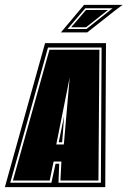

<svg xmlns="http://www.w3.org/2000/svg" viewBox="-56 -768 523 788"><path d="M-36 0 129 -591H379L376 0ZM-14 -18H155L172 -96H187L184 -18H358L361 -573H141ZM-3 -27 147 -564H352L348 -27H192L196 -105H164L148 -27ZM175 -175H206L230 -450ZM185 -184 207 -291Q206 -276 204.5 -256Q203 -236 203 -233L199 -184ZM194 -635 289 -748H447L415 -724L302 -635ZM221 -649H299L406 -734H294ZM236 -656 297 -727H387L297 -656Z"/></svg>

Font: Alumni Sans Collegiate One
Style: Italic
Weight: 400
Italic angle: -8°
Designer: Robert E. Leuschke
Foundry: Robert E. Leuschke
Version: Version 1.100